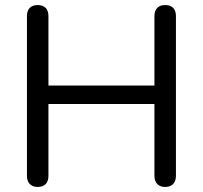

<svg xmlns="http://www.w3.org/2000/svg" viewBox="-20 -732 802 759"><path d="M129 7Q108.5 7 97.5 -4.8Q86.5 -16.5 86.5 -37V-668Q86.5 -689.5 97.5 -700.8Q108.5 -712 129 -712Q149.5 -712 160.5 -700.8Q171.5 -689.5 171.5 -668V-394H590.5V-668Q590.5 -689.5 601.5 -700.8Q612.5 -712 633 -712Q653.5 -712 664.5 -700.8Q675.5 -689.5 675.5 -668V-37Q675.5 -16.5 664.5 -4.8Q653.5 7 633 7Q612.5 7 601.5 -4.8Q590.5 -16.5 590.5 -37V-321H171.5V-37Q171.5 -16.5 161 -4.8Q150.5 7 129 7Z"/></svg>

Font: Nunito ExtraLight
Style: Regular
Weight: 200
Designer: Vernon Adams
Foundry: Vernon Adams
Version: Version 3.602;April 4, 2023;FontCreator 14.0.0.2856 64-bit